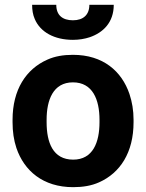

<svg xmlns="http://www.w3.org/2000/svg" viewBox="-20 -765 605 795"><path d="M32 -269V-259C32 -220 37 -185 48 -152C80 -58 158 10 283 10C323 10 359 4 390 -10C478 -49 533 -134 533 -259V-269C533 -308 527 -343 516 -376C484 -470 407 -538 282 -538C242 -538 207 -532 176 -518C88 -479 32 -394 32 -269ZM392 -269V-259C392 -176 365 -104 283 -104C199 -104 173 -175 173 -259V-269C173 -351 200 -424 282 -424C364 -424 392 -352 392 -269ZM282 -681C239 -681 213 -702 213 -745H113C113 -724 116 -704 124 -686C147 -632 205 -600 282 -600C307 -600 331 -604 352 -611C407 -630 451 -672 451 -745H350C350 -704 325 -681 282 -681Z"/></svg>

Font: Asimov
Style: Regular
Weight: 500
Designer: Google
Version: Version 2.000980; 2014